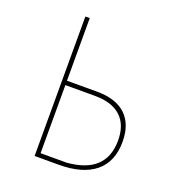

<svg xmlns="http://www.w3.org/2000/svg" viewBox="-119 -731 748 824"><g transform="rotate(20 255.0 -318.5)"><path d="M131 0V-637H151V-351H289Q375 -351 420 -308.5Q465 -266 465 -186Q465 -95 407.5 -47.5Q350 0 240 0ZM286 -331H151V-20H270Q445 -34 445 -185Q445 -256 404.5 -293.5Q364 -331 286 -331Z"/></g></svg>

Font: Alegreya Sans Thin
Style: Regular
Weight: 100
Designer: Juan Pablo del Peral
Foundry: Huerta Tipografica
Version: Version 2.007